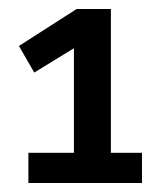

<svg xmlns="http://www.w3.org/2000/svg" viewBox="-20 -655 361 426"><path d="M295 -316V-249H43V-316H144V-548L56 -494L22 -553L150 -635H226V-316Z"/></svg>

Font: Gemunu Libre SemiBold
Style: Regular
Weight: 600
Designer: Puspanada Ekanayake, Sola Matas, Pathum Egodawatta, Kosala Senevirathne
Foundry: mooniak
Version: Version 1.100